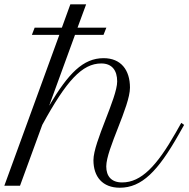

<svg xmlns="http://www.w3.org/2000/svg" viewBox="-126 -856 869 885"><path d="M21 -695.3H147.5L-106 0H-33.7L68.8 -280.3C180.2 -484.4 252.9 -563.5 340.8 -563.5C390.6 -563.5 414.1 -531.2 414.1 -480.5C414.1 -404.3 304.7 -201.2 304.7 -117.7C304.7 -41 346.7 9.3 426.3 9.3C527.8 9.3 602.1 -67.4 697.3 -235.4L722.7 -280.3L709.5 -289.6L684.1 -244.6C596.7 -90.8 524.9 -15.1 437 -15.1C387.2 -15.1 363.8 -43.9 363.8 -88.9C363.8 -168.9 473.1 -365.2 473.1 -452.1C473.1 -533.7 431.2 -587.9 351.6 -587.9C256.8 -587.9 189 -517.6 100.6 -368.7L219.7 -695.3H351.1L364.3 -728.5H231.4L271 -835.9H198.2L159.2 -728.5H33.7Z"/></svg>

Font: Petit Formal Script
Style: Regular
Weight: 400
Designer: Pablo Impallari, Brenda Gallo, Rodrigo Fuenzalida
Foundry: Pablo Impallari, Brenda Gallo, Rodrigo Fuenzalida
Version: Version 1.001